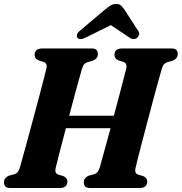

<svg xmlns="http://www.w3.org/2000/svg" viewBox="-21 -943 912 963"><path d="M258 -99Q252 -74 271.5 -67L296.5 -60Q317 -50.5 317 -33.5Q317 0 279 0H31.5Q12.5 0 5.8 -8Q-1 -16 -1 -28.5Q-1 -41 6.2 -49.5Q13.5 -58 24 -62L49.5 -68.5Q61 -72 67.5 -79.5Q74 -87 79 -103.5Q84.5 -123.5 95.2 -162Q106 -200.5 119.2 -249.8Q132.5 -299 146.8 -351.8Q161 -404.5 174.2 -453.8Q187.5 -503 197.2 -541.8Q207 -580.5 212 -600.5Q217.5 -625.5 197.5 -632.5L173 -640Q152.5 -649 152.5 -667Q152.5 -700 192 -700H437.5Q457 -700 463.5 -692Q470 -684 470 -672Q470 -659.5 462.8 -651Q455.5 -642.5 444.5 -638.5L417.5 -631Q406.5 -627 401 -620.5Q395.5 -614 390 -597.5Q384.5 -578 374.2 -541.5Q364 -505 351.5 -458.5Q339 -412 326 -362.5H550Q563.5 -412.5 576 -459.8Q588.5 -507 598 -544Q607.5 -581 612.5 -600.5Q617.5 -625.5 598 -632.5L573.5 -640Q553 -649 553 -667Q553 -700 592 -700H838Q857.5 -700 864 -692Q870.5 -684 870.5 -672Q870.5 -659.5 863.2 -651Q856 -642.5 845 -638.5L818 -631Q807 -627 801.2 -620.5Q795.5 -614 790.5 -597.5Q784 -576.5 772.8 -535.5Q761.5 -494.5 747.5 -442.5Q733.5 -390.5 719.2 -335.8Q705 -281 692 -231.8Q679 -182.5 670 -147Q661 -111.5 658.5 -99Q652.5 -74 672 -67L697 -60Q717.5 -50.5 717.5 -33.5Q717.5 0 679 0H432Q412.5 0 406 -8Q399.5 -16 399.5 -28.5Q399 -41 406.5 -49.5Q414 -58 424 -62L450 -68.5Q461.5 -72 467.8 -79.5Q474 -87 479.5 -103.5Q486.5 -128.5 501.2 -182.2Q516 -236 533.5 -300H309.5Q291 -229.5 276.2 -172.8Q261.5 -116 258 -99ZM410.5 -755.5Q380 -739.5 368 -753Q363 -759 365 -768.8Q367 -778.5 380.5 -789.5L502 -892Q519 -906 532 -914.5Q545 -923 562 -923Q578.5 -923 587 -914.5Q595.5 -906 605 -892L672.5 -787.5Q679.5 -777 676 -767.5Q672.5 -758 665.5 -752.5Q647.5 -740 627 -755.5L535 -817Z"/></svg>

Font: Fraunces 72pt Soft
Style: Bold Italic
Weight: 700
Italic angle: -16°
Version: Version 1.000;[b76b70a41]